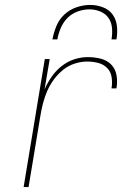

<svg xmlns="http://www.w3.org/2000/svg" viewBox="-20 -760 540 780"><path d="M76 0 162 -520H182L161 -397Q173 -424 190 -448.5Q207 -473 230.5 -491.5Q254 -510 281.5 -519Q309 -528 337 -528Q364 -528 389.5 -521.5Q415 -515 432 -497.5Q449 -480 453.5 -454Q458 -428 453 -401H433Q437 -424 433.5 -446.5Q430 -469 415 -484Q400 -499 378.5 -504.5Q357 -510 334 -510Q309 -510 283 -501.5Q257 -493 236 -476Q215 -459 198.5 -436.5Q182 -414 171.5 -389.5Q161 -365 154.5 -339.5Q148 -314 144 -289L96 0ZM193 -600Q198 -627 209 -654Q220 -681 241.5 -701Q263 -721 291 -730.5Q319 -740 346 -740Q373 -740 398 -730.5Q423 -721 437.5 -701Q452 -681 455 -654Q458 -627 453 -600H433Q437 -623 435 -646.5Q433 -670 420.5 -687.5Q408 -705 387 -713.5Q366 -722 343 -722Q320 -722 296 -713.5Q272 -705 254.5 -687.5Q237 -670 227 -646.5Q217 -623 213 -600Z"/></svg>

Font: Iosevka Curly Thin
Style: Italic
Weight: 100
Italic angle: -9°
Monospace: yes
Designer: Belleve Invis
Foundry: Belleve Invis
Version: Version 22.1.2; ttfautohint (v1.8.4)